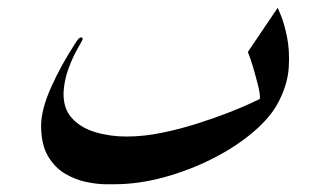

<svg xmlns="http://www.w3.org/2000/svg" viewBox="-20 -476 841 495"><path d="M619 -342 696 -456Q696 -456 704.5 -435.5Q713 -415 720 -380.5Q727 -346 724.5 -303Q722 -260 699 -215Q679 -175 634 -136.5Q589 -98 529 -67.5Q469 -37 403 -19Q337 -1 275 -1Q272 -1 252 -1Q232 -1 204 -6.5Q176 -12 149 -27.5Q122 -43 104 -73Q86 -103 86 -152Q86 -193 111.5 -250.5Q137 -308 177 -369Q185 -381 190 -379.5Q195 -378 192 -372Q188 -365 177 -345Q166 -325 156 -297.5Q146 -270 144 -240Q142 -198 164.5 -172.5Q187 -147 225 -135.5Q263 -124 306 -124Q351 -124 399 -134Q447 -144 492 -158.5Q537 -173 572.5 -187Q608 -201 629 -211Q650 -221 650 -221Q651 -233 645.5 -255Q640 -277 633 -301Q626 -325 619 -342Z"/></svg>

Font: Aref Ruqaa Ink
Style: Regular
Weight: 400
Designer: Abdullah Aref
Version: Version 1.005